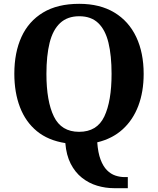

<svg xmlns="http://www.w3.org/2000/svg" viewBox="-20 -745 827 1005"><path d="M577 240Q532.3 240 488.6 227Q445 214 409 185.5Q373 157 350 112Q327 67 322 4Q232 -10 173 -58.5Q114 -107 84.5 -184Q55 -261 55 -359Q55 -470 92.5 -552Q130 -634 205.6 -679.5Q281.1 -725 394.7 -725Q503 -725 578.5 -679.5Q654 -634 693 -551.5Q732 -469 732 -358Q732 -265 704 -191Q676 -117 622 -68Q568 -19 489 0Q493 55 506.5 90.5Q520 126 540 146Q560 166 584 174Q608 182 633 182H649V240ZM394.1 -55Q488 -55 526 -135.2Q564 -215.4 564 -358.4Q564 -454 547.7 -521.4Q531.4 -588.8 494.1 -624.4Q456.9 -660 394.9 -660Q333 -660 294.8 -624.4Q256.6 -588.8 239.8 -521.4Q223 -454 223 -358.4Q223 -215.4 262 -135.2Q301 -55 394.1 -55Z"/></svg>

Font: Noto Serif Kannada
Style: Regular
Weight: 400
Designer: Universal Thirst, Indian Type Foundry and the Monotype Design Team
Foundry: Monotype Imaging Inc.
Version: Version 2.003